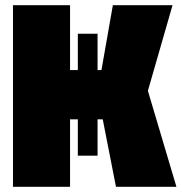

<svg xmlns="http://www.w3.org/2000/svg" viewBox="-20 -720 700 740"><path d="M30 0V-700H250V-450H371L415 -700H645L550 -370L660 0H427L376 -260H250V0ZM356 -120H280V-590H356Z"/></svg>

Font: Tektur Condensed Black
Style: Regular
Weight: 900
Width: 3
Designer: Adam Jagosz
Foundry: Adam Jagosz
Version: Version 1.005;gftools[0.9.30]